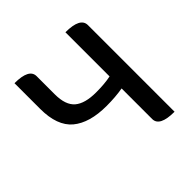

<svg xmlns="http://www.w3.org/2000/svg" viewBox="-189 -899 1061 1061"><g transform="rotate(-45 341.5 -368.5)"><path d="M587 0Q471 0 471 -59V-298Q414 -288 344 -288Q212 -288 142 -346Q73 -404 73 -536V-737Q187 -737 187 -678V-536Q187 -452 228 -417Q269 -382 356 -382Q424 -382 471 -392V-737Q587 -737 587 -677V0Z"/></g></svg>

Font: Swei Half Moon CJK SC
Style: Medium
Weight: 500
Version: Version 2.071